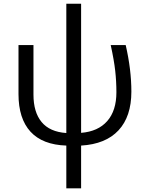

<svg xmlns="http://www.w3.org/2000/svg" viewBox="-20 -779 793 1039"><path d="M418.9 -758.8V-60.1Q510.7 -67.4 560.3 -123.8Q609.9 -180.2 609.9 -279.8Q609.9 -338.4 603.5 -395.8Q597.2 -453.1 579.1 -535.2H660.2Q690.9 -402.3 690.9 -283.2Q690.9 -148.4 621.3 -73.7Q551.8 1 418.9 8.8V240.2H338.9V8.8Q210 4.4 145 -66.4Q80.1 -137.2 80.1 -270V-535.2H161.1V-267.1Q161.1 -171.9 205.1 -118.7Q249 -65.4 338.9 -59.1V-758.8Z"/></svg>

Font: Open Sans ACDW
Style: acdw
Weight: 400
Foundry: Ascender Corporation
Version: Version 1.10